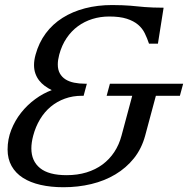

<svg xmlns="http://www.w3.org/2000/svg" viewBox="-20 -747 770 777"><path d="M421.9 -680.2Q386.2 -680.2 354 -670.2Q321.8 -660.2 295.4 -640.9Q269 -621.6 249.5 -592.8Q230 -564 219.7 -525.9Q213.9 -503.9 213.9 -486.3Q213.9 -464.8 222.2 -450Q230.5 -435.1 245.1 -425.8Q259.8 -416.5 280 -412.4Q300.3 -408.2 324.7 -408.2H331.5L318.4 -359.4H311.5Q274.4 -359.4 242.7 -347.9Q210.9 -336.4 185.5 -315.4Q160.2 -294.4 142.1 -264.4Q124 -234.4 114.3 -197.8Q106.9 -169.9 106.9 -146.5Q106.9 -95.2 142.1 -66.7Q177.2 -38.1 249.5 -38.1Q293.5 -38.1 330.1 -49.3Q366.7 -60.5 394.8 -81.3Q422.9 -102.1 442.4 -131.6Q461.9 -161.1 471.7 -197.8L515.1 -359.4H411.6L424.8 -408.2H721.2L708 -359.4H610.8L567.4 -197.8Q553.2 -145.5 522 -106.4Q490.7 -67.4 447 -41.3Q403.3 -15.1 349.6 -2.2Q295.9 10.7 236.8 10.7Q186 10.7 144.3 1.2Q102.5 -8.3 72.8 -27.3Q43 -46.4 26.9 -75.2Q10.7 -104 10.7 -142.1Q10.7 -183.6 25.6 -221.4Q40.5 -259.3 65.4 -290.8Q90.3 -322.3 122.6 -345.9Q154.8 -369.6 189.5 -382.3Q174.3 -389.6 161.1 -399.4Q147.9 -409.2 138.4 -421.4Q128.9 -433.6 123.3 -449.2Q117.7 -464.8 117.7 -483.9Q117.7 -503.4 124 -525.9Q137.2 -574.2 165 -611.8Q192.9 -649.4 233.2 -674.8Q273.4 -700.2 324.2 -713.4Q375 -726.6 434.1 -726.6Q457 -726.6 474.9 -725.8Q492.7 -725.1 507.8 -723.9Q522.9 -722.7 536.6 -721.2Q550.3 -719.7 565.9 -718.5Q581.5 -717.3 599.9 -716.6Q618.2 -715.8 642.1 -715.8L619.1 -570.3H583Q575.7 -592.3 565.9 -612.3Q556.2 -632.3 538.6 -647.2Q521 -662.1 493.2 -671.1Q465.3 -680.2 421.9 -680.2Z"/></svg>

Font: Arian Grqi
Style: Italic
Weight: 400
Italic angle: -15°
Designer: Ruben Hakobyan (Tarumian)
Foundry: Ruben Hakobyan (Tarumian)
Version: Version 1.002